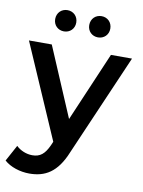

<svg xmlns="http://www.w3.org/2000/svg" viewBox="-111 -807 802 1077"><g transform="rotate(10 290.0 -269.0)"><path d="M185 -618C219 -618 245 -643 245 -678C245 -714 219 -739 185 -739C151 -739 125 -714 125 -678C125 -643 151 -618 185 -618ZM379 -618C413 -618 439 -643 439 -678C439 -714 413 -739 379 -739C345 -739 319 -714 319 -678C319 -643 345 -618 379 -618ZM588 -534H468L299 -139L131 -534H1L234 2L225 23C201 76 175 97 131 97C97 97 63 83 39 60L-11 152C23 183 79 201 132 201C221 201 289 164 338 43Z"/></g></svg>

Font: Talent
Style: Bold
Weight: 600
Designer: Mike Powis
Version: Version 1.001;hotconv 1.0.109;makeotfexe 2.5.65596